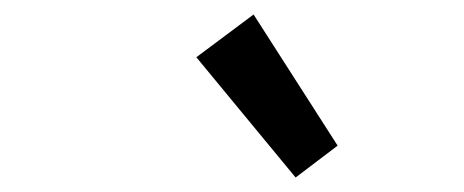

<svg xmlns="http://www.w3.org/2000/svg" viewBox="-20 -815 640 265"><path d="M388 -570 251 -736 330 -795 446 -614Z"/></svg>

Font: Source Code Pro ExtraLight Medium
Style: Italic
Weight: 500
Italic angle: -11°
Monospace: yes
Version: Version 1.016;hotconv 1.0.116;makeotfexe 2.5.65601